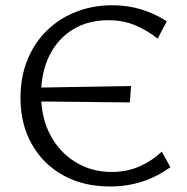

<svg xmlns="http://www.w3.org/2000/svg" viewBox="-20 -687 699 717"><path d="M390.4 9.4Q291.5 9.4 216.4 -32.1Q141.2 -73.6 98.9 -148.4Q56.5 -223.1 56.5 -321.5Q56.5 -400.1 82.5 -463.8Q108.5 -527.5 155.1 -573Q201.7 -618.5 264.2 -642.9Q326.7 -667.4 399.8 -667.4Q456.5 -667.4 507.3 -652Q558.1 -636.5 603 -607.5L568.6 -542.8Q525.9 -576.4 481.5 -594Q437.1 -611.5 385.1 -611.5Q308.5 -611.5 252.1 -576.9Q195.7 -542.3 164.6 -479.7Q133.5 -417.1 133.5 -333.5Q133.5 -246.8 168.4 -182Q203.2 -117.1 263 -81Q322.8 -44.8 396.9 -44.8Q453 -44.8 500 -65.1Q546.9 -85.5 584.2 -120.8L616.3 -62.6Q566.5 -26.8 510.7 -8.7Q454.8 9.4 390.4 9.4ZM465 -304.5 105.3 -308.3 109.1 -359.7 469.4 -365.7Z"/></svg>

Font: Ysabeau
Style: Bold
Weight: 700
Designer: Christian Thalmann (Catharsis Fonts)
Version: Version 2.000;gftools[0.9.27.dev2+g8671c4b]